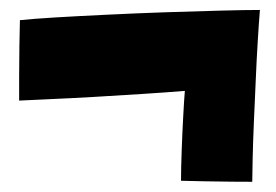

<svg xmlns="http://www.w3.org/2000/svg" viewBox="-20 -474 540 376"><path d="M489 -454.5Q487 -430.5 484.8 -394Q482.5 -357.5 480.8 -316.2Q479 -275 477.2 -235.2Q475.5 -195.5 474.8 -164.5Q474 -133.5 474 -118Q460.5 -118 433.5 -118.2Q406.5 -118.5 378.8 -119Q351 -119.5 334.5 -120Q334.5 -144 335.8 -178.8Q337 -213.5 338.8 -246Q340.5 -278.5 342 -296Q305.5 -293 258.5 -290Q211.5 -287 164 -284.2Q116.5 -281.5 77.2 -279.8Q38 -278 17.5 -277Q17.5 -297 17.5 -325.8Q17.5 -354.5 18 -384Q18.5 -413.5 19 -434.5Q42 -437 87.2 -439.8Q132.5 -442.5 189.5 -445.2Q246.5 -448 304.5 -450Q362.5 -452 411.5 -453.2Q460.5 -454.5 489 -454.5Z"/></svg>

Font: Grandstander Black
Style: Regular
Weight: 900
Designer: Tyler Finck
Foundry: Etcetera Type Co
Version: Version 1.200; ttfautohint (v1.8.3)